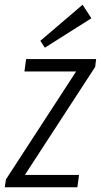

<svg xmlns="http://www.w3.org/2000/svg" viewBox="-33 -789 425 809"><path d="M-8 -33 308 -519 307 -488H70L77 -540H372L368 -507L51 -20V-52H300L293 0H-13ZM352 -712 156 -588 137 -617 315 -769Z"/></svg>

Font: Pathway Extreme Condensed ExtraLight
Style: Italic
Weight: 250
Width: 3
Italic angle: -8°
Version: Version 1.001;gftools[0.9.26]